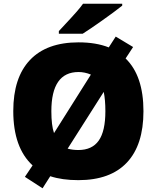

<svg xmlns="http://www.w3.org/2000/svg" viewBox="-20 -951 837 1024"><path d="M745.1 -357.9Q745.1 -177.7 656.7 -84Q568.4 9.8 397.9 9.8Q311.5 9.8 248 -11.2L207 53.2L112.8 -7.8L153.8 -68.8Q50.8 -163.6 50.8 -358.9Q50.8 -537.1 139.9 -631.1Q229 -725.1 398.9 -725.1Q492.2 -725.1 560.1 -698.2L597.2 -755.9L689.9 -700.2L649.9 -639.2Q745.1 -546.9 745.1 -357.9ZM542 -357.9Q542 -418.9 533.2 -460.9L340.8 -158.2Q367.2 -150.9 397.9 -150.9Q471.2 -150.9 506.6 -201.2Q542 -251.5 542 -357.9ZM253.9 -357.9Q253.9 -282.2 268.1 -241.2L464.8 -553.2Q431.6 -566.9 398.9 -566.9Q253.9 -566.9 253.9 -357.9ZM293.9 -771V-785.2Q369.1 -865.7 389.4 -889.2Q409.7 -912.6 422.9 -931.2H631.8V-920.9Q592.8 -889.6 524.4 -841.3Q456.1 -793 420.9 -771Z"/></svg>

Font: Open Sans ExtBd
Style: Bold
Weight: 800
Foundry: Ascender Corporation
Version: Version 1.10